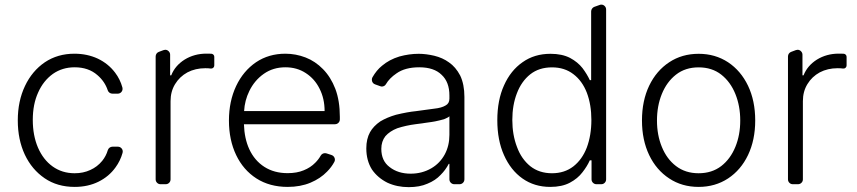

<svg xmlns="http://www.w3.org/2000/svg" viewBox="-20 -781 3634 814"><path d="M169.4 -25.2Q115.1 -62.1 85.2 -125.4Q55.4 -189.3 55.4 -270.6Q55.4 -352.3 85.9 -416.5Q116.1 -480.1 170.1 -517Q224.4 -553.3 295.5 -553.3Q349.8 -553.3 394.9 -532.3Q439.3 -511 468 -473Q489.3 -445 498.9 -410.2Q499.6 -408 499.6 -404.5Q499.6 -396 493.6 -389.9Q487.6 -383.9 479 -383.9H456.7Q449.9 -383.9 444.4 -387.8Q438.9 -391.7 436.8 -398.1Q424.4 -435.7 392.8 -462.7Q355.1 -495.7 296.5 -495.7Q244.3 -495.7 204.2 -467.7Q163.7 -438.6 141.7 -388.8Q119 -339.1 119 -272.7Q119 -206.7 141 -155.2Q163.4 -103.7 203.1 -75.3Q243.3 -46.5 296.5 -46.5Q333.1 -46.5 362.9 -60.4Q392.4 -73.5 413.4 -99.1Q429.7 -119.3 437.1 -144.5Q439.3 -151.3 444.8 -155.2Q450.3 -159.1 457 -159.1H479.4Q488.3 -159.1 494.3 -153.1Q500.4 -147 500.4 -138.5Q500.4 -136.4 499.6 -132.8Q490.1 -99.1 469.8 -71.4Q442.1 -32.7 397.7 -10.7Q353 11.4 296.5 11.4Q223 11.4 169.4 -25.2Z M639.9 -20.6V-541.5Q639.9 -548.3 643.6 -553.6Q647.4 -558.9 653.4 -561.1L673.3 -568.5Q678.3 -570 680.4 -570Q688.9 -570 695.1 -563.7Q701.3 -557.5 701.3 -549V-461.6H706Q721.9 -502.5 762.8 -528.4Q804 -553.6 855.1 -553.6Q866.1 -553.6 872.5 -553.3H875.7Q881 -552.9 884.8 -549.2Q888.5 -545.5 888.5 -540.1V-503.6Q888.5 -497.5 884.1 -493.6Q879.6 -489.7 873.6 -490.4Q864 -491.8 850.5 -491.8Q808.2 -491.8 774.5 -474.1Q741.5 -456 722.3 -424.4Q703.1 -393.1 703.1 -352.3V-20.6Q703.1 -12.1 697.1 -6Q691.1 0 682.2 0H660.5Q652 0 646 -6Q639.9 -12.1 639.9 -20.6Z M1067.1 -24.5Q1011.4 -60.4 981.2 -123.6Q950.6 -187.5 950.6 -269.9Q950.6 -351.6 981.2 -416.5Q1011.4 -480.1 1065.3 -517Q1119.3 -553.3 1190 -553.3Q1234 -553.3 1275.6 -537.3Q1316.8 -521.3 1349.4 -487.9Q1382.5 -454.2 1401.6 -404.5Q1420.8 -354 1420.8 -285.5V-274.9Q1420.8 -266.3 1414.8 -260.3Q1408.7 -254.3 1399.9 -254.3H1014.2Q1016 -193.9 1036.9 -148.4Q1059.3 -100.1 1100.9 -73.5Q1142.4 -46.9 1199.6 -46.9Q1238.6 -46.9 1267.4 -58.9Q1296.9 -70.7 1316.8 -91.3Q1330.6 -105.1 1339.8 -121.4Q1342.7 -126.4 1347.7 -129.1Q1352.6 -131.7 1358 -131.7Q1361.2 -131.7 1364.3 -130.7L1385.3 -123.9Q1392 -121.8 1396 -116.3Q1399.9 -110.8 1399.9 -104Q1399.9 -99.1 1397.4 -94.5Q1385.3 -72.1 1366.5 -53.3Q1338.4 -24.1 1296.2 -6.4Q1253.6 11.4 1199.6 11.4Q1123.2 11.4 1067.1 -24.5ZM1356.2 -310Q1356.2 -362.9 1334.9 -404.8Q1314.3 -446.7 1276.3 -471.2Q1239 -495.7 1190 -495.7Q1137.8 -495.7 1098.4 -468Q1058.9 -440.3 1036.9 -394.9Q1017.4 -355.1 1014.9 -310Z M1622.5 -6.4Q1581.3 -27 1556.8 -62.5Q1533 -100.5 1533 -152Q1533 -192.1 1548.7 -220.5Q1563.2 -246.4 1592.3 -266.3Q1620.7 -283.4 1658.7 -294.4Q1708.8 -306.5 1742.9 -309.7L1784.1 -315.3Q1816.4 -319.6 1821 -320.3Q1851.9 -323.5 1869 -333.8Q1885.3 -342.3 1885.3 -362.9V-376.4Q1885.3 -433.2 1852.3 -463.8Q1820 -495.7 1757.5 -495.7Q1697.1 -495.7 1660.9 -469.8Q1631 -449.6 1616.1 -424Q1613.6 -419.4 1608.8 -416.7Q1604 -414.1 1599.1 -414.1Q1595.5 -414.1 1591.3 -415.8L1570.3 -423.3Q1563.9 -425.4 1560.2 -430.8Q1556.5 -436.1 1556.5 -442.8Q1556.5 -448.5 1558.9 -453.1Q1576.7 -484 1599.4 -502.1Q1630.3 -528.4 1673.3 -541.5Q1714.5 -552.9 1755.3 -552.9Q1785.5 -552.9 1821 -544.7Q1856.9 -535.9 1883.2 -516.7Q1911.9 -497.2 1931.1 -460.6Q1948.9 -423.3 1948.9 -370V-21Q1948.9 -12.1 1942.8 -6Q1936.8 0 1927.9 0H1906.2Q1897.7 0 1891.5 -6Q1885.3 -12.1 1885.3 -21V-86.3H1882.5Q1869.3 -60.7 1848 -39.4Q1826.3 -16 1791.9 -2.1Q1759.2 12.4 1712.7 12.4Q1663.4 12.4 1622.5 -6.4ZM1631.7 -72.8Q1667.3 -44.7 1721.2 -44.7Q1769.2 -44.7 1808.6 -67.5Q1845.2 -88.8 1865.8 -126.8Q1885.3 -163.4 1885.3 -209.2V-288Q1880.7 -283 1862.6 -275.6Q1842.3 -269.9 1824.2 -266.3L1809.3 -263.8Q1793.7 -261 1781.6 -259.9L1771 -258.2Q1748.2 -255 1742.9 -254.6Q1701.3 -249.3 1664.1 -237.2Q1632.5 -224.8 1614 -203.8Q1596.6 -181.5 1596.6 -149.9Q1596.6 -99.1 1631.7 -72.8Z M2195.3 -24.1Q2145.2 -59.3 2116.8 -123.2Q2088.4 -186.4 2088.4 -271.3Q2088.4 -356.5 2116.8 -419Q2144.9 -482.2 2195.7 -517.4Q2245.7 -552.9 2313.9 -552.9Q2362.9 -552.9 2396.7 -535.5Q2429.7 -517.8 2449.6 -492.2Q2468.8 -466.6 2480.5 -441.4H2486.2V-732.6Q2486.2 -739 2490.1 -744.5Q2494 -750 2500 -752.1L2522 -759.9Q2525.2 -761.4 2529.5 -761.4Q2537.6 -761.4 2543.7 -755.3Q2549.7 -749.3 2549.7 -740.4V-20.6Q2549.7 -12.1 2543.7 -6Q2537.6 0 2529.1 0H2508.5Q2500.4 0 2494.1 -6Q2487.9 -12.1 2487.9 -20.6V-101.2H2480.5Q2469.5 -76.3 2449.2 -50.4Q2429.3 -24.1 2396 -6.4Q2362.6 11.4 2312.9 11.4Q2245.7 11.4 2195.3 -24.1ZM2171.9 -157.7Q2190.3 -107.2 2228.3 -76.3Q2266.3 -46.5 2320.3 -46.5Q2373.2 -46.5 2410.9 -75.6Q2448.2 -104.8 2467.7 -155.2Q2487.2 -207.4 2487.2 -272.4Q2487.2 -337 2468 -387.8Q2448.5 -438.2 2410.9 -466.6Q2373.6 -495.4 2320.3 -495.4Q2265.3 -495.4 2228 -465.9Q2190.7 -436.1 2171.5 -385.7Q2152 -335.6 2152 -272.4Q2152 -209.2 2171.9 -157.7Z M2817.1 -24.5Q2762.4 -60.4 2732.2 -123.6Q2701.7 -187.5 2701.7 -270.2Q2701.7 -353.7 2732.2 -417.6Q2762.8 -481.2 2817.1 -517Q2871.1 -552.9 2942.1 -552.9Q3012.1 -552.9 3066.8 -517Q3120.7 -481.2 3151.3 -417.6Q3181.8 -353.7 3181.8 -270.2Q3181.8 -187.5 3151.3 -123.6Q3121.1 -60.4 3066.8 -24.5Q3012.1 11.4 2941.8 11.4Q2871.1 11.4 2817.1 -24.5ZM2785.9 -158.4Q2806.8 -106.9 2845.9 -77.1Q2885.7 -46.5 2941.8 -46.5Q2998.2 -46.5 3038 -77.1Q3076.7 -107.2 3097.7 -158.4Q3118.3 -208.5 3118.3 -270.2Q3118.3 -331.7 3097.7 -382.5Q3077.1 -433.6 3038 -464.5Q2998.6 -495.4 2941.8 -495.4Q2885.3 -495.4 2845.9 -464.5Q2806.8 -433.9 2785.9 -382.5Q2765.3 -331.7 2765.3 -270.2Q2765.3 -208.5 2785.9 -158.4Z M3320.7 -20.6V-541.5Q3320.7 -548.3 3324.4 -553.6Q3328.1 -558.9 3334.2 -561.1L3354 -568.5Q3359 -570 3361.2 -570Q3369.7 -570 3375.9 -563.7Q3382.1 -557.5 3382.1 -549V-461.6H3386.7Q3402.7 -502.5 3443.5 -528.4Q3484.7 -553.6 3535.9 -553.6Q3546.9 -553.6 3553.3 -553.3H3556.5Q3561.8 -552.9 3565.5 -549.2Q3569.2 -545.5 3569.2 -540.1V-503.6Q3569.2 -497.5 3564.8 -493.6Q3560.4 -489.7 3554.3 -490.4Q3544.7 -491.8 3531.2 -491.8Q3489 -491.8 3455.3 -474.1Q3422.2 -456 3403.1 -424.4Q3383.9 -393.1 3383.9 -352.3V-20.6Q3383.9 -12.1 3377.8 -6Q3371.8 0 3362.9 0H3341.3Q3332.7 0 3326.7 -6Q3320.7 -12.1 3320.7 -20.6Z"/></svg>

Font: DeltaSans Light
Style: Regular
Weight: 300
Designer: Rasmus Andersson
Foundry: rsms
Version: Version 3.012